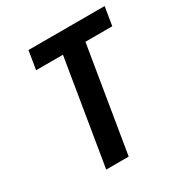

<svg xmlns="http://www.w3.org/2000/svg" viewBox="-171 -863 942 991"><g transform="rotate(-30 300.0 -367.5)"><path d="M177 0 280 -625H120L138 -735H592L574 -625H414L311 0Z"/></g></svg>

Font: Iosevka Extrabold Extended
Style: Italic
Weight: 800
Width: 7
Italic angle: -9°
Monospace: yes
Designer: Belleve Invis
Foundry: Belleve Invis
Version: Version 32.5.0; ttfautohint (v1.8.4)